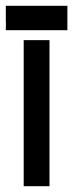

<svg xmlns="http://www.w3.org/2000/svg" viewBox="-22 -646 252 661"><path d="M59.6 -4.9V-507.8H78.1H81.1H84H92.8H102.5H108.4H115.2H123H129.9H148.4V-4.9H129.9H127.9H125H115.2H105.5H99.6H92.8H85.9H78.1ZM-1 -532.2ZM-1 -542Q-1 -559.6 -2 -577.1V-584V-588.9V-593.8V-601.6V-608.4V-626H17.6H20.5H24.4H60.5H97.7H122.1H146.5H168.9H190.4H210V-608.4V-605.5V-601.6V-593.8V-585.9V-581.1V-575.2V-568.4V-560.5V-542H190.4H187.5H183.6H147.5H111.3H85.9H61.5H39.1H17.6ZM-1 -532.2Q-1 -550.8 -2 -568.4Q-1 -550.8 -1 -532.2ZM-1 -532.2ZM-1 -542H-2V-560.5V-563.5Q-1 -552.7 -1 -542Z"/></svg>

Font: LeFont
Style: Default
Weight: 400
Designer: Leryon MEDIA
Version: Version 1.0